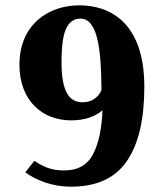

<svg xmlns="http://www.w3.org/2000/svg" viewBox="-20 -701 620 721"><path d="M247 0C343 0 413 -32 457 -97C501 -162 522 -254 522 -375C522 -620 389 -681 278 -681C162 -681 53 -609 53 -458C53 -323 139 -249 247 -249C296 -249 336 -262 365 -287C362 -218 351 -164 330 -123C309 -82 273 -61 222 -61C175 -61 147 -72 109 -97L75 -54C95 -39 120 -26 149 -16C178 -6 210 0 247 0ZM290 -317C242 -317 211 -353 211 -467C211 -528 217 -571 229 -595C241 -619 258 -631 282 -631C348 -631 360 -512 361 -363C356 -350 347 -339 335 -330C322 -321 307 -317 290 -317Z"/></svg>

Font: Noto Nastaliq Urdu
Style: Bold
Weight: 700
Designer: Monotype Design Team (Patrick Giasson: type design, Kamal Mansour: OpenType code, Glenda Bellarosa). Updated by Simon Co
Foundry: Monotype Imaging Inc., Simon Cozens
Version: Version 3.009